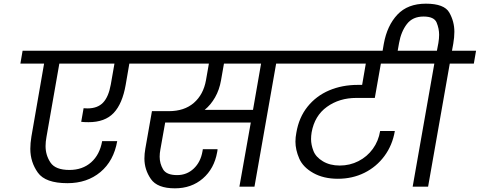

<svg xmlns="http://www.w3.org/2000/svg" viewBox="-20 -1016 2611 1045"><path d="M435 -427Q442 -426 456 -426Q511 -426 541 -457.5Q571 -489 583 -556L603 -670H303L233 -271Q228 -244 228 -221Q228 -171 255 -131Q282 -91 358 -91Q429 -91 476 -132.5Q523 -174 536 -248H618Q599 -140 526.5 -79.5Q454 -19 347 -19Q227 -19 186 -76.5Q145 -134 145 -206Q145 -237 151 -273L220 -670H91L103 -740H808L796 -670H684L664 -554Q646 -451 598.5 -401Q551 -351 462 -351Q436 -351 422 -353Z M1616 -670H1483L1365 0H1283L1345 -349H879L853 -203Q849 -182 849 -163Q849 -126 867.5 -94.5Q886 -63 944 -63Q997 -63 1034.5 -98.5Q1072 -134 1082 -192L1084 -204H1164Q1164 -197 1162 -188Q1146 -98 1084 -44.5Q1022 9 932 9Q836 9 801 -42Q766 -93 766 -153Q766 -179 771 -207L807 -411H899Q983 -411 1035 -456Q1087 -501 1101 -579L1117 -670H743L755 -740H1628ZM1401 -670H1199L1183 -579Q1174 -527 1150.5 -486Q1127 -445 1094 -418H1357Z M1919 -483Q1827 -483 1759.5 -434.5Q1692 -386 1676 -295Q1673 -276 1673 -259Q1673 -228 1686 -194.5Q1699 -161 1737.5 -138Q1776 -115 1829 -115Q1884 -115 1931 -139Q1978 -163 2009 -205.5Q2040 -248 2049 -303H2129Q2116 -226 2072.5 -167Q2029 -108 1963.5 -75.5Q1898 -43 1819 -43Q1741 -43 1685 -74.5Q1629 -106 1608.5 -153.5Q1588 -201 1588 -245Q1588 -269 1593 -294Q1607 -377 1654 -435.5Q1701 -494 1771.5 -524Q1842 -554 1928 -554H1951L1971 -670H1562L1574 -740H2278L2266 -670H2053L2020 -483Z M2571 -740 2559 -670H2428L2310 0H2226L2344 -670H2212L2224 -740H2358L2366 -782Q2370 -806 2370 -827Q2370 -860 2356.5 -893Q2343 -926 2285 -926Q2226 -926 2194.5 -885Q2163 -844 2152 -782L2141 -720H2059L2069 -778Q2087 -877 2143 -936.5Q2199 -996 2298 -996Q2398 -996 2425.5 -947.5Q2453 -899 2453 -843Q2453 -813 2447 -778L2440 -740Z"/></svg>

Font: Fz Poppins
Style: Italic
Weight: 400
Italic angle: -10°
Designer: Ninad Kale (Devanagari), Jonny Pinhorn (Latin)
Foundry: Indian Type Foundry
Version: Vit hóa bi Vntype.Com & FontZin.Com